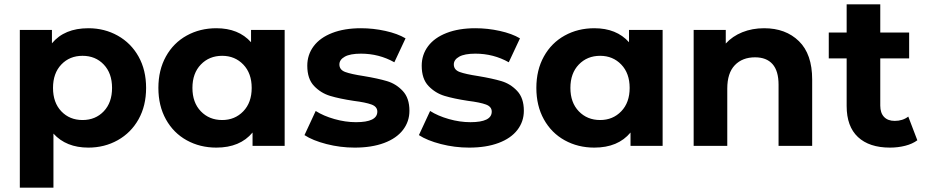

<svg xmlns="http://www.w3.org/2000/svg" viewBox="-20 -677 4293 891"><path d="M658 -269Q658 -186 623 -123.5Q588 -61 526.5 -26.5Q465 8 390 8Q287 8 228 -57V194H72V-538H221V-476Q279 -546 390 -546Q465 -546 526.5 -511.5Q588 -477 623 -414.5Q658 -352 658 -269ZM500 -269Q500 -337 461.5 -377.5Q423 -418 363 -418Q303 -418 264.5 -377.5Q226 -337 226 -269Q226 -201 264.5 -160.5Q303 -120 363 -120Q423 -120 461.5 -160.5Q500 -201 500 -269Z M1301 -538V0H1152V-62Q1094 8 984 8Q908 8 846.5 -26Q785 -60 750 -123Q715 -186 715 -269Q715 -352 750 -415Q785 -478 846.5 -512Q908 -546 984 -546Q1087 -546 1145 -481V-538ZM1148 -269Q1148 -337 1109 -377.5Q1070 -418 1011 -418Q951 -418 912 -377.5Q873 -337 873 -269Q873 -201 912 -160.5Q951 -120 1011 -120Q1070 -120 1109 -160.5Q1148 -201 1148 -269Z M1393 -50 1445 -162Q1481 -139 1532 -124.5Q1583 -110 1632 -110Q1731 -110 1731 -159Q1731 -182 1704 -192Q1677 -202 1621 -209Q1555 -219 1512 -232Q1469 -245 1437.5 -278Q1406 -311 1406 -372Q1406 -423 1435.5 -462.5Q1465 -502 1521.5 -524Q1578 -546 1655 -546Q1712 -546 1768.5 -533.5Q1825 -521 1862 -499L1810 -388Q1739 -428 1655 -428Q1605 -428 1580 -414Q1555 -400 1555 -378Q1555 -353 1582 -343Q1609 -333 1668 -324Q1734 -313 1776 -300.5Q1818 -288 1849 -255Q1880 -222 1880 -163Q1880 -113 1850 -74Q1820 -35 1762.5 -13.5Q1705 8 1626 8Q1559 8 1495 -8.5Q1431 -25 1393 -50Z M1924 -50 1976 -162Q2012 -139 2063 -124.5Q2114 -110 2163 -110Q2262 -110 2262 -159Q2262 -182 2235 -192Q2208 -202 2152 -209Q2086 -219 2043 -232Q2000 -245 1968.5 -278Q1937 -311 1937 -372Q1937 -423 1966.5 -462.5Q1996 -502 2052.5 -524Q2109 -546 2186 -546Q2243 -546 2299.5 -533.5Q2356 -521 2393 -499L2341 -388Q2270 -428 2186 -428Q2136 -428 2111 -414Q2086 -400 2086 -378Q2086 -353 2113 -343Q2140 -333 2199 -324Q2265 -313 2307 -300.5Q2349 -288 2380 -255Q2411 -222 2411 -163Q2411 -113 2381 -74Q2351 -35 2293.5 -13.5Q2236 8 2157 8Q2090 8 2026 -8.5Q1962 -25 1924 -50Z M3055 -538V0H2906V-62Q2848 8 2738 8Q2662 8 2600.5 -26Q2539 -60 2504 -123Q2469 -186 2469 -269Q2469 -352 2504 -415Q2539 -478 2600.5 -512Q2662 -546 2738 -546Q2841 -546 2899 -481V-538ZM2902 -269Q2902 -337 2863 -377.5Q2824 -418 2765 -418Q2705 -418 2666 -377.5Q2627 -337 2627 -269Q2627 -201 2666 -160.5Q2705 -120 2765 -120Q2824 -120 2863 -160.5Q2902 -201 2902 -269Z M3749 -308V0H3593V-284Q3593 -348 3565 -379.5Q3537 -411 3484 -411Q3425 -411 3390 -374.5Q3355 -338 3355 -266V0H3199V-538H3348V-475Q3379 -509 3425 -527.5Q3471 -546 3526 -546Q3626 -546 3687.5 -486Q3749 -426 3749 -308Z M4237 -26Q4214 -9 4180.5 -0.5Q4147 8 4110 8Q4014 8 3961.5 -41Q3909 -90 3909 -185V-406H3826V-526H3909V-657H4065V-526H4199V-406H4065V-187Q4065 -153 4082.5 -134.5Q4100 -116 4132 -116Q4169 -116 4195 -136Z"/></svg>

Font: Idrija
Style: Bold
Weight: 700
Designer: Julieta Ulanovsky
Foundry: Julieta Ulanovsky
Version: Version 7.200